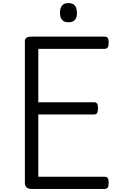

<svg xmlns="http://www.w3.org/2000/svg" viewBox="-20 -1238 776 1258"><path d="M187 0Q165 0 154 -10Q143 -20 143 -40V-970Q143 -984 154 -991Q165 -998 187 -998H664Q679 -998 685.5 -989.5Q692 -981 692 -958Q692 -936 685.5 -927Q679 -918 664 -918H231V-568H595Q610 -568 616 -559.5Q622 -551 622 -528Q622 -506 616 -497Q610 -488 595 -488H231V-80H664Q679 -80 685.5 -71.5Q692 -63 692 -40Q692 -18 685.5 -9Q679 0 664 0ZM429 -1092Q401 -1092 387 -1107.5Q373 -1123 373 -1154Q373 -1186 387 -1202Q401 -1218 429 -1218Q456 -1218 470 -1202Q484 -1186 484 -1154Q485 -1123 470.5 -1107.5Q456 -1092 429 -1092Z"/></svg>

Font: Playwrite PE
Style: Regular
Weight: 400
Designer: Veronika Burian, José Scaglione
Foundry: TypeTogether
Version: Version 1.002